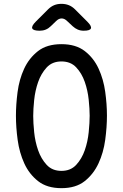

<svg xmlns="http://www.w3.org/2000/svg" viewBox="-20 -970 640 1000"><path d="M300 -80Q348 -80 377 -111.5Q406 -143 421.5 -187.5Q437 -232 442 -281.5Q447 -331 447 -367Q447 -402 442 -450.5Q437 -499 421.5 -543.5Q406 -588 377 -619Q348 -650 300 -650Q252 -650 223 -618.5Q194 -587 178.5 -542.5Q163 -498 158 -449.5Q153 -401 153 -366Q153 -330 158 -281Q163 -232 178.5 -187.5Q194 -143 223 -111.5Q252 -80 300 -80ZM300 10Q225 10 178.5 -26.5Q132 -63 106.5 -119Q81 -175 72 -241Q63 -307 63 -367Q63 -425 71.5 -490.5Q80 -556 105.5 -611.5Q131 -667 177.5 -703.5Q224 -740 300 -740Q375 -740 421.5 -704Q468 -668 493.5 -612.5Q519 -557 528 -492Q537 -427 537 -368Q537 -308 528 -241.5Q519 -175 493 -119Q467 -63 421 -26.5Q375 10 300 10ZM187 -810Q153 -810 148 -822Q143 -834 167 -858L230 -921Q245 -936 262 -943Q279 -950 300 -950Q321 -950 338.5 -943Q356 -936 371 -921L435 -857Q458 -834 453.5 -822Q449 -810 416 -810Q399 -810 385 -816Q371 -822 359 -833L330 -860Q316 -874 301 -874Q286 -874 272 -860L245 -834Q233 -822 218.5 -816Q204 -810 187 -810Z"/></svg>

Font: Maple Mono
Style: Regular
Weight: 400
Monospace: yes
Designer: subframe7536
Version: Version 7.300